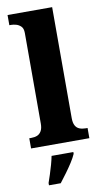

<svg xmlns="http://www.w3.org/2000/svg" viewBox="-106 -808 581 1077"><g transform="rotate(-10 185.0 -269.5)"><path d="M19 0V-58H30Q50 -58 64.5 -64Q79 -70 88 -85.5Q97 -101 97 -128V-644Q97 -670 84.5 -682Q72 -694 56.5 -698Q41 -702 30 -702H19V-760H273V-128Q273 -101 281.5 -85.5Q290 -70 305.5 -64Q321 -58 340 -58H351V0ZM82 208Q89 188 97.5 162Q106 136 113.5 109Q121 82 125 61H249V71Q240 92 223 118.5Q206 145 186 172Q166 199 149 221H82Z"/></g></svg>

Font: Noto Rashi Hebrew ExtraBold
Style: Regular
Weight: 800
Version: Version 1.006